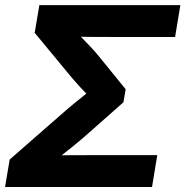

<svg xmlns="http://www.w3.org/2000/svg" viewBox="-28 -748 741 768"><path d="M-7.8 0 10.7 -109.9 239.7 -310.1Q254.9 -322.8 272.2 -337.2Q289.6 -351.6 307.6 -365.7Q325.7 -379.9 342.8 -393.6Q359.9 -407.2 374.5 -418L359.9 -329.6Q345.7 -344.2 327.9 -362.3Q310.1 -380.4 292.5 -399.7Q274.9 -418.9 260.7 -435.5L110.8 -616.7L129.4 -727.5H693.4L672.4 -600.1H425.8Q383.3 -600.1 341.1 -600.3Q298.8 -600.6 257.8 -601.6L262.2 -635.3Q279.3 -617.7 297.6 -598.9Q315.9 -580.1 333.5 -561.5Q351.1 -543 366.2 -524.4L474.6 -391.1L465.8 -338.9L315.9 -206.5Q291.5 -185.1 264.6 -163.3Q237.8 -141.6 211.7 -121.3Q185.5 -101.1 163.1 -82.5L171.4 -126.5Q214.8 -127 258.8 -127.2Q302.7 -127.4 347.7 -127.4H601.1L580.1 0Z"/></svg>

Font: Inter 28pt
Style: Bold Italic
Weight: 700
Italic angle: -9.3988°
Designer: Rasmus Andersson
Foundry: rsms
Version: Version 4.001;git-66647c0bb